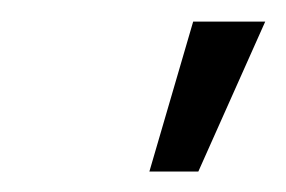

<svg xmlns="http://www.w3.org/2000/svg" viewBox="-20 -770 271 182"><path d="M121.6 -607.4 163.1 -749.5H231.4L168 -607.4Z"/></svg>

Font: Inter 20pt Light
Style: Italic
Weight: 300
Italic angle: -9.3988°
Version: Version 4.001;git-66647c0bb